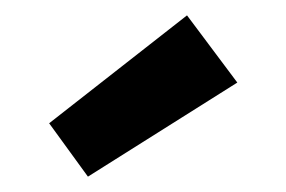

<svg xmlns="http://www.w3.org/2000/svg" viewBox="-20 -853 373 250"><path d="M223.5 -833 289 -745.5 94.5 -623 44 -692.5Z"/></svg>

Font: Hepta Slab SemiBold
Style: Regular
Weight: 600
Designer: Michael LaGattuta
Foundry: Michael LaGattuta
Version: Version 1.102